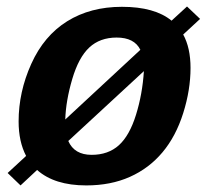

<svg xmlns="http://www.w3.org/2000/svg" viewBox="-20 -559 640 589"><path d="M244.6 9.8Q147 9.8 93.8 -37.6L43 9.8L3.4 -28.3L60.1 -80.6Q37.1 -124.5 37.1 -186.5Q37.1 -276.9 75.9 -363Q114.7 -449.2 186 -493.7Q257.3 -538.1 354 -538.1Q454.6 -538.1 506.3 -495.6L553.7 -539.1L593.8 -501L542 -453.1Q564.5 -412.1 564.5 -350.6Q564.5 -283.2 542 -211.9Q519.5 -140.6 478.3 -91.6Q437 -42.5 378.4 -16.4Q319.8 9.8 244.6 9.8ZM421.4 -340.8 189.5 -126.5Q208 -84 261.2 -84Q312 -84 344.7 -113.5Q377.4 -143.1 397.2 -206.8Q417 -270.5 421.4 -340.8ZM180.2 -192.4 410.6 -406.2Q392.1 -443.8 337.9 -443.8Q286.6 -443.8 253.9 -413.3Q221.2 -382.8 201.7 -316.7Q182.1 -250.5 180.2 -192.4Z"/></svg>

Font: Cousine
Style: Bold Italic
Weight: 700
Italic angle: -12°
Monospace: yes
Designer: Steve Matteson
Foundry: Ascender Corporation
Version: Version 1.20